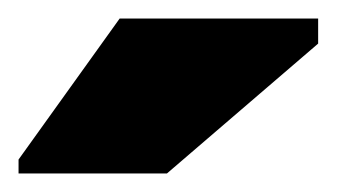

<svg xmlns="http://www.w3.org/2000/svg" viewBox="-31 -798 363 207"><path d="M149 -611H-11V-626L98 -778H312V-751Z"/></svg>

Font: Alfa Slab One
Style: Regular
Weight: 400
Designer: JM Sole
Foundry: JM Sole
Version: Version 1.001